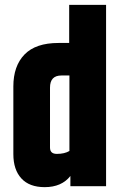

<svg xmlns="http://www.w3.org/2000/svg" viewBox="-20 -767 502 791"><path d="M265 -747H417V0H270V-42Q234 4 164 4Q101 4 68 -32Q35 -68 35 -132V-411Q35 -495 81 -542.5Q127 -590 221 -590H265ZM266 -145V-456H233Q186 -456 186 -406V-159Q186 -133 214 -133Q246 -133 266 -145Z"/></svg>

Font: Khand Black
Style: Regular
Weight: 900
Designer: Sanchit Sawaria and Jyotish Sonowal (Devanagari), Satya Rajpurohit (Latin)
Foundry: Indian Type Foundry
Version: Version 2.000;PS 1.0;hotconv 1.0.79;makeotf.lib2.5.61930